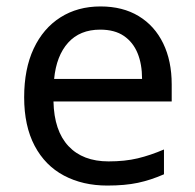

<svg xmlns="http://www.w3.org/2000/svg" viewBox="-20 -566 604 596"><path d="M292 -546Q361 -546 410.5 -516Q460 -486 486.5 -431.5Q513 -377 513 -304V-251H146Q148 -160 192.5 -112.5Q237 -65 317 -65Q368 -65 407.5 -74.5Q447 -84 489 -102V-25Q448 -7 408 1.5Q368 10 313 10Q237 10 178.5 -21Q120 -52 87.5 -113.5Q55 -175 55 -264Q55 -352 84.5 -415Q114 -478 167.5 -512Q221 -546 292 -546ZM291 -474Q228 -474 191.5 -433.5Q155 -393 148 -321H421Q421 -367 407 -401Q393 -435 364.5 -454.5Q336 -474 291 -474Z"/></svg>

Font: sinhala15
Style: Book
Weight: 400
Designer: Jelle Bosma - Monotype Design Team
Foundry: Monotype Imaging Inc.
Version: Version 2.003